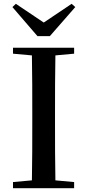

<svg xmlns="http://www.w3.org/2000/svg" viewBox="-20 -985 457 1005"><path d="M63 -965 45 -948 176 -796H241L374 -948L355 -965L209 -867ZM48 -704 147 -695C149 -595 149 -495 149 -393V-342C149 -241 149 -140 147 -41L48 -32V0H368V-32L270 -41C268 -141 268 -242 268 -343V-393C268 -494 268 -596 270 -695L368 -704V-735H48Z"/></svg>

Font: Noto Serif JP SemiBold
Style: Regular
Weight: 600
Designer: Ryoko NISHIZUKA 西塚涼子 (kana & ideographs); Frank Grießhammer (Latin, Greek & Cyrillic); Wenlong ZHANG 张文龙 (bopomofo); San
Foundry: Adobe
Version: Version 2.001;hotconv 1.1.0;makeotfexe 2.6.0